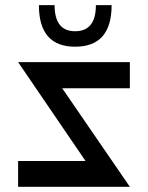

<svg xmlns="http://www.w3.org/2000/svg" viewBox="-20 -720 570 740"><path d="M480.5 -480.5Q480.5 -446.3 480.5 -379.9Q393.6 -379.9 219.7 -379.9Q306.6 -252.9 480.5 0Q336.9 0 49.8 0Q49.8 -33.2 49.8 -99.6Q136.7 -99.6 309.6 -99.6Q223.6 -226.6 49.8 -480.5Q193.4 -480.5 480.5 -480.5ZM410.2 -700.2Q394.5 -700.2 349.6 -700.2Q349.6 -599.6 269.5 -599.6Q190.4 -599.6 190.4 -700.2Q169.9 -700.2 129.9 -700.2Q129.9 -540 269.5 -540Q410.2 -540 410.2 -700.2Z"/></svg>

Font: Alibu-Mazigh Belqasem 1
Style: Bold
Weight: 400
Designer: Mazigh Mubarik Belqasem
Version: Version 1.0